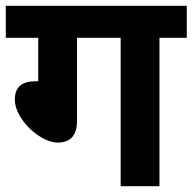

<svg xmlns="http://www.w3.org/2000/svg" viewBox="-20 -642 664 662"><path d="M245.6 -225.6Q245.6 -150.4 178.7 -150.4Q149.4 -150.4 113.8 -173.8Q78.1 -197.3 54.7 -232.4Q31.2 -267.1 31.2 -298.8Q31.2 -361.8 101.6 -361.8H111.8V-511.7H0V-622.1H624V-511.7H529.8V0H396V-511.7H245.6Z"/></svg>

Font: NotoSans-Bold
Style: Bold
Weight: 700
Designer: Monotype Design team
Foundry: Monotype Imaging Inc.
Version: Version 1.04